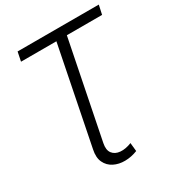

<svg xmlns="http://www.w3.org/2000/svg" viewBox="-208 -832 1073 1161"><g transform="rotate(-30 329.0 -251.0)"><path d="M411 180Q368 197 324.5 197.5Q281 198 246.5 180.5Q212 163 195.5 128Q179 93 190 41L325 -636H78L91 -700H658L644 -636H398L263 39Q254 84 272.5 108Q291 132 327 135Q363 138 405 121Z"/></g></svg>

Font: Montserrat
Style: Italic
Weight: 400
Italic angle: -11.3°
Designer: Julieta Ulanovsky
Foundry: Julieta Ulanovsky
Version: Version 9.000; ttfautohint (v1.8.4.7-5d5b)